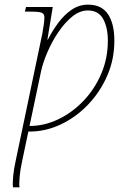

<svg xmlns="http://www.w3.org/2000/svg" viewBox="-20 -566 558 826"><path d="M36 240Q35 234 35 230.5Q35 227 35 223Q35 212 37 189Q39 166 47 128L162 -421Q165 -437 168 -457.5Q171 -478 171 -492Q171 -506 160 -511Q149 -516 109 -516H87L92 -536H207L184 -396H186Q206 -435 232 -469.5Q258 -504 289.5 -525Q321 -546 359 -546Q417 -546 444.5 -505Q472 -464 472 -391Q472 -310 441 -239.5Q410 -169 358 -115Q306 -61 241 -30.5Q176 0 107 0H102L75 128Q67 166 65 189Q63 212 63 223Q63 227 63 230.5Q63 234 64 240ZM107 -24Q170 -24 230 -52.5Q290 -81 338.5 -131.5Q387 -182 415.5 -248.5Q444 -315 444 -391Q444 -447 424 -484Q404 -521 358 -521Q323 -521 290.5 -494.5Q258 -468 230.5 -427Q203 -386 184 -341.5Q165 -297 157 -261Z"/></svg>

Font: Noto Serif Thin
Style: Italic
Weight: 100
Italic angle: -12°
Designer: Monotype Design Team
Foundry: Monotype Imaging Inc.
Version: Version 2.014; ttfautohint (v1.8.4.7-5d5b)